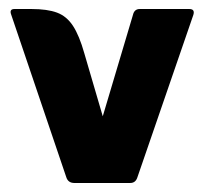

<svg xmlns="http://www.w3.org/2000/svg" viewBox="-20 -406 450 426"><path d="M208 -148 275 -373Q278 -386 290 -386H400Q413 -386 409 -373L285 -13Q281 0 269 0H145Q131 0 127 -13L5 -373Q0 -386 12 -386H50Q85 -386 106.5 -378Q128 -370 142 -348.5Q156 -327 167 -288Z"/></svg>

Font: Zain Black
Style: Regular
Weight: 900
Designer: Zain,Boutros
Foundry: Mobile Telecommunications Company (Zain), 2024
Version: Version 1.50; ttfautohint (v1.8.4)